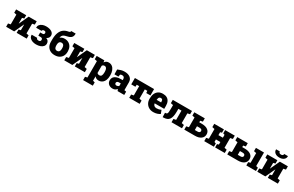

<svg xmlns="http://www.w3.org/2000/svg" viewBox="291 -2812 7769 5066"><g transform="rotate(30 4175.5 -279.5)"><path d="M38.1 0V-100.1L111.8 -115.7V-412.1L38.1 -427.7V-528.3H283.7H345.2V-427.7L283.7 -412.1V-240.7L286.6 -240.2L420.4 -528.3H591.8H665V-427.7L591.8 -412.1V-115.7L665 -100.1V0H358.9V-100.1L420.4 -115.7V-288.6H417.5L283.7 0Z M950.7 10.3Q889.2 10.3 837.6 -8.8Q786.1 -27.8 756.1 -64.2Q726.1 -100.6 728 -153.3L728.5 -156.2H895.5Q895.5 -142.1 902.6 -131.8Q909.7 -121.6 923.8 -116Q938 -110.4 958.5 -110.4Q994.1 -110.4 1008.3 -126.5Q1022.5 -142.6 1022.5 -167Q1022.5 -194.3 1006.6 -207.8Q990.7 -221.2 958 -221.2H891.6V-319.8H958Q985.4 -319.8 999.3 -332.5Q1013.2 -345.2 1013.2 -369.1Q1013.2 -388.2 1001.7 -402.1Q990.2 -416 958.5 -416Q941.9 -416 929.7 -411.4Q917.5 -406.7 910.6 -397.5Q903.8 -388.2 903.8 -373.5H736.8L735.8 -376.5Q733.9 -425.3 761.7 -461.4Q789.6 -497.6 838.9 -517.8Q888.2 -538.1 950.7 -538.1Q1057.6 -538.1 1120.6 -498.3Q1183.6 -458.5 1183.6 -388.2Q1183.6 -349.6 1162.1 -319.6Q1140.6 -289.6 1103 -272.5Q1192.9 -240.2 1192.9 -150.4Q1192.9 -100.6 1162.4 -64.7Q1131.8 -28.8 1077.1 -9.3Q1022.5 10.3 950.7 10.3Z M1517.1 10.3Q1436 10.3 1378.2 -22.5Q1320.3 -55.2 1289.8 -112.5Q1259.3 -169.9 1259.3 -244.1V-311.5Q1259.3 -439.9 1290.8 -522.5Q1322.3 -605 1377.9 -649.4Q1433.6 -693.8 1505.4 -708Q1543.9 -713.4 1563.7 -724.6Q1583.5 -735.8 1583.5 -761.2H1716.3L1717.8 -758.3Q1719.2 -708 1704.3 -676.3Q1689.5 -644.5 1663.8 -626Q1638.2 -607.4 1605.7 -597.2Q1573.2 -586.9 1539.1 -579.6Q1488.8 -569.3 1460.9 -552.2Q1433.1 -535.2 1420.4 -511.7Q1407.7 -488.3 1402.3 -457.5L1404.3 -455.1Q1430.2 -475.1 1462.4 -487.3Q1494.6 -499.5 1535.6 -499.5Q1608.9 -499.5 1662.4 -468Q1715.8 -436.5 1744.9 -380.1Q1773.9 -323.7 1773.9 -249.5V-239.3Q1773.9 -165 1743.4 -108.9Q1712.9 -52.7 1655.5 -21.2Q1598.1 10.3 1517.1 10.3ZM1517.1 -120.1Q1548.3 -120.1 1567.1 -134.5Q1585.9 -148.9 1594.2 -175.5Q1602.5 -202.1 1602.5 -239.3V-249.5Q1602.5 -285.2 1594 -311.8Q1585.4 -338.4 1566.7 -353.3Q1547.9 -368.2 1516.1 -368.2Q1485.4 -368.2 1466.6 -353.3Q1447.8 -338.4 1439.2 -311.8Q1430.7 -285.2 1430.7 -249.5V-244.1Q1430.7 -206.5 1439 -178.5Q1447.3 -150.4 1466.3 -135.3Q1485.4 -120.1 1517.1 -120.1Z M1809.6 0V-100.1L1883.3 -115.7V-412.1L1809.6 -427.7V-528.3H2055.2H2116.7V-427.7L2055.2 -412.1V-240.7L2058.1 -240.2L2191.9 -528.3H2363.3H2436.5V-427.7L2363.3 -412.1V-115.7L2436.5 -100.1V0H2130.4V-100.1L2191.9 -115.7V-288.6H2189L2055.2 0Z M2500.5 203.1V102.5L2565.9 86.9V-412.1L2491.7 -427.7V-528.3H2726.6L2732.4 -468.8Q2753.9 -502 2784.2 -520Q2814.5 -538.1 2858.4 -538.1Q2920.9 -538.1 2965.8 -503.7Q3010.7 -469.2 3034.9 -407.2Q3059.1 -345.2 3059.1 -263.2V-252.9Q3059.1 -173.8 3034.9 -114.5Q3010.7 -55.2 2965.3 -22.5Q2919.9 10.3 2856 10.3Q2816.9 10.3 2787.4 -4.4Q2757.8 -19 2736.3 -47.4V86.9L2795.9 102.5V203.1ZM2805.2 -120.1Q2851.6 -120.1 2869.6 -155Q2887.7 -189.9 2887.7 -252.9V-263.2Q2887.7 -306.6 2879.4 -338.9Q2871.1 -371.1 2852.8 -388.9Q2834.5 -406.7 2804.2 -406.7Q2782.2 -406.7 2764.4 -397Q2746.6 -387.2 2736.3 -367.7V-152.3Q2746.6 -136.2 2764.6 -128.2Q2782.7 -120.1 2805.2 -120.1Z M3283.2 10.3Q3206.5 10.3 3158.2 -33.2Q3109.9 -76.7 3109.9 -148.9Q3109.9 -198.2 3136.5 -236.3Q3163.1 -274.4 3216.6 -296.1Q3270 -317.9 3350.6 -317.9H3405.8V-349.1Q3405.8 -380.9 3387.7 -403.1Q3369.6 -425.3 3330.6 -425.3Q3314 -425.3 3299.6 -421.1Q3285.2 -417 3273.4 -409.2L3261.7 -341.8H3141.1L3138.7 -488.8Q3183.6 -508.8 3232.7 -523.4Q3281.7 -538.1 3342.3 -538.1Q3450.2 -538.1 3513.7 -488.5Q3577.1 -439 3577.1 -347.2V-152.3Q3577.1 -141.1 3577.4 -130.4Q3577.6 -119.6 3579.6 -109.9L3636.7 -100.1V0H3436.5Q3430.2 -8.8 3422.9 -23.4Q3415.5 -38.1 3412.6 -52.7Q3388.7 -22.9 3358.9 -6.3Q3329.1 10.3 3283.2 10.3ZM3335.9 -110.8Q3354.5 -110.8 3373.3 -118.4Q3392.1 -126 3405.8 -141.1V-217.3H3352.5Q3317.9 -217.3 3299.1 -202.1Q3280.3 -187 3280.3 -162.1Q3280.3 -138.2 3295.9 -124.5Q3311.5 -110.8 3335.9 -110.8Z M3788.6 0V-100.1L3861.8 -115.7V-398.4H3787.6L3783.2 -334H3657.2V-528.3H4241.2V-334H4114.7L4109.9 -398.4H4033.7V-115.7L4106.9 -100.1V0Z M4522.9 10.3Q4445.3 10.3 4387.5 -23.2Q4329.6 -56.6 4297.6 -114.7Q4265.6 -172.9 4265.6 -246.1V-264.2Q4265.6 -344.7 4293.9 -406.7Q4322.3 -468.8 4377 -503.7Q4431.6 -538.6 4511.2 -538.1Q4583 -538.1 4632.6 -510.5Q4682.1 -482.9 4708 -429.4Q4733.9 -376 4733.9 -297.9V-209.5H4443.4L4442.9 -206.1Q4446.8 -181.2 4459.7 -161.9Q4472.7 -142.6 4495.6 -131.3Q4518.6 -120.1 4552.2 -120.1Q4585.4 -120.1 4617.4 -127.7Q4649.4 -135.3 4685.1 -151.9L4724.1 -48.3Q4688.5 -22.9 4637.2 -6.3Q4585.9 10.3 4522.9 10.3ZM4443.4 -315.4H4577.6V-328.1Q4577.6 -356.4 4572 -375.5Q4566.4 -394.5 4552.7 -404.3Q4539.1 -414.1 4515.1 -414.1Q4489.3 -414.1 4473.9 -401.6Q4458.5 -389.2 4451.4 -367.4Q4444.3 -345.7 4441.4 -317.9Z M4807.1 0 4803.2 -131.3 4815.9 -131.8Q4847.2 -131.8 4861.8 -145.8Q4876.5 -159.7 4880.9 -196.8Q4885.3 -233.9 4885.3 -303.7V-412.1L4811 -427.7V-528.3H5321.8H5396V-427.7L5321.8 -412.1V-115.7L5396 -100.1V0H5077.1V-100.1L5151.4 -115.7V-397H5056.6V-303.7Q5056.6 -147.5 5004.4 -73.7Q4952.1 0 4826.7 0Z M5791.5 -364.7Q5907.2 -364.7 5973.4 -316.4Q6039.6 -268.1 6039.6 -185.5Q6039.6 -100.1 5973.1 -50Q5906.7 0 5791.5 0H5466.3V-100.1L5540.5 -115.7V-412.1L5466.3 -427.7V-528.3H5786.1V-427.7L5711.9 -412.1V-364.7ZM5791.5 -129.9Q5830.1 -129.9 5849.6 -144.8Q5869.1 -159.7 5869.1 -186Q5869.1 -214.8 5850.1 -229.7Q5831.1 -244.6 5791.5 -244.6H5711.9V-129.9Z M6074.2 0V-100.1L6147.9 -115.7V-412.1L6074.2 -427.7V-528.3H6369.1V-427.7L6318.8 -412.1V-323.7H6454.6V-412.1L6405.3 -427.7V-528.3H6454.6H6625.5H6699.7V-427.7L6625.5 -412.1V-115.7L6699.7 -100.1V0H6405.3V-100.1L6454.6 -115.7V-192.9H6318.8V-115.7L6369.1 -100.1V0Z M7021 -129.9H7100.6Q7139.2 -129.9 7158.7 -144.8Q7178.2 -159.7 7178.2 -186Q7178.2 -214.8 7159.2 -229.7Q7140.1 -244.6 7100.6 -244.6H7021ZM7356 0V-100.1L7418.5 -115.7V-412.1L7344.2 -427.7V-528.3H7589.8V-115.7L7650.9 -100.1V0ZM7100.6 -364.7Q7216.3 -364.7 7282.5 -316.4Q7348.6 -268.1 7348.6 -185.5Q7348.6 -100.1 7282.2 -50Q7215.8 0 7100.6 0H6775.4V-100.1L6849.6 -115.7V-412.1L6775.4 -427.7V-528.3H7095.2V-427.7L7021 -412.1V-364.7Z M7690.4 0V-100.1L7764.2 -115.7V-412.1L7690.4 -427.7V-528.3H7936H7997.6V-427.7L7936 -412.1V-240.7L7939 -240.2L8072.8 -528.3H8244.1H8317.4V-427.7L8244.1 -412.1V-115.7L8317.4 -100.1V0H8011.2V-100.1L8072.8 -115.7V-288.6H8069.8L7936 0ZM8004.9 -614.3Q7920.9 -614.3 7870.8 -654.8Q7820.8 -695.3 7824.2 -758.8L7825.2 -761.7H7936.5Q7936.5 -737.3 7952.9 -720.9Q7969.2 -704.6 8004.9 -704.6Q8039.6 -704.6 8055.7 -720.5Q8071.8 -736.3 8071.8 -761.7H8183.6L8184.6 -758.8Q8187 -695.3 8137.7 -654.8Q8088.4 -614.3 8004.9 -614.3Z"/></g></svg>

Font: Roboto Slab LO Black
Style: Regular
Weight: 900
Designer: Google
Version: Version 2.000